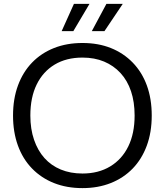

<svg xmlns="http://www.w3.org/2000/svg" viewBox="-20 -958 847 987"><path d="M404 9Q323 9 257.5 -17Q192 -43 144.5 -92Q97 -141 72 -210Q47 -279 47 -364Q47 -450 72.5 -519Q98 -588 145 -636.5Q192 -685 257.5 -711Q323 -737 404 -737Q485 -737 550 -711Q615 -685 662.5 -636Q710 -587 735 -518.5Q760 -450 760 -364Q760 -278 734.5 -209Q709 -140 662 -91.5Q615 -43 549.5 -17Q484 9 404 9ZM404 -66Q486 -66 546.5 -102.5Q607 -139 639.5 -205.5Q672 -272 672 -364Q672 -434 653.5 -489Q635 -544 599.5 -582.5Q564 -621 515 -641.5Q466 -662 404 -662Q321 -662 261 -626Q201 -590 168.5 -523.5Q136 -457 136 -364Q136 -295 155 -239.5Q174 -184 208.5 -145.5Q243 -107 292.5 -86.5Q342 -66 404 -66ZM297 -798 360 -938H440L357 -798ZM452 -798 527 -938H611L517 -798Z"/></svg>

Font: Mona Sans ExtraLight
Style: Regular
Weight: 400
Version: Version 2.000